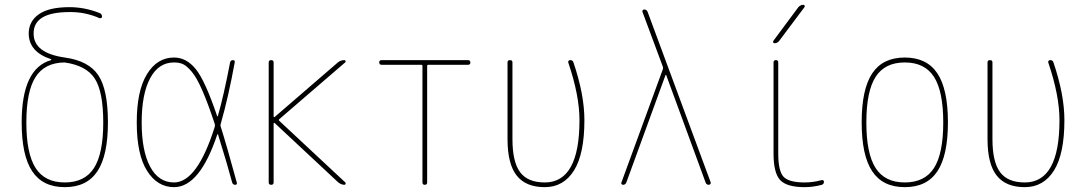

<svg xmlns="http://www.w3.org/2000/svg" viewBox="-20 -770 4540 800"><path d="M249 -509.8Q166 -508.8 127.9 -448.7Q89.8 -388.7 89.8 -259.8Q89.8 -129.9 128.4 -69.8Q167 -9.8 250 -9.8Q333 -9.8 371.6 -69.8Q410.2 -129.9 410.2 -259.8Q410.2 -387.7 375 -442.4Q339.8 -497.1 249 -509.8ZM70.3 -259.8Q70.3 -484.4 192.4 -519.5Q193.4 -519.5 193.4 -521.5Q193.4 -523.4 192.4 -523.4Q100.6 -553.7 99.6 -629.9Q99.6 -680.7 141.6 -710.4Q183.6 -740.2 269.5 -740.2Q333 -740.2 394.5 -715.8Q404.3 -712.9 405.3 -701.2Q405.3 -697.3 402.3 -695.3Q399.4 -693.4 394.5 -694.3Q335 -720.7 269.5 -719.7Q119.1 -719.7 120.1 -629.9Q120.1 -548.8 250 -530.3Q349.6 -516.6 389.6 -456.5Q429.7 -396.5 429.7 -259.8Q429.7 -122.1 385.7 -56.2Q341.8 9.8 250 9.8Q158.2 9.8 114.3 -56.2Q70.3 -122.1 70.3 -259.8Z M705.1 -509.8Q640.6 -509.8 605.5 -443.8Q570.3 -377.9 570.3 -259.8Q570.3 -141.6 605.5 -75.7Q640.6 -9.8 705.1 -9.8Q801.8 -9.8 875 -242.2Q876 -248 875 -252.9Q846.7 -338.9 823.2 -392.6Q799.8 -446.3 779.3 -470.7Q758.8 -495.1 743.2 -502.4Q727.5 -509.8 705.1 -509.8ZM705.1 9.8Q635.7 9.8 592.8 -58.1Q549.8 -126 549.8 -259.8Q549.8 -391.6 592.3 -460.9Q634.8 -530.3 705.1 -530.3Q756.8 -530.3 795.9 -481.9Q835 -433.6 884.8 -286.1Q884.8 -285.2 886.2 -285.2Q887.7 -285.2 887.7 -286.1Q912.1 -371.1 938.5 -508.8Q940.4 -519.5 950.2 -519.5Q960 -519.5 958 -509.8Q931.6 -365.2 899.4 -252.9Q897.5 -248 899.4 -243.2Q924.8 -163.1 966.8 -8.8Q968.8 0 960 0Q950.2 0 947.3 -9.8Q928.7 -80.1 888.7 -209Q887.7 -210.9 885.7 -210.9Q812.5 9.8 705.1 9.8Z M1099.6 -9.8V-509.8Q1099.6 -519.5 1109.9 -519.5Q1120.1 -519.5 1120.1 -509.8V-284.2Q1120.1 -283.2 1121.6 -282.2Q1123 -281.2 1124 -282.2L1387.7 -509.8Q1399.4 -519.5 1415 -519.5Q1418.9 -519.5 1419.9 -515.6Q1420.9 -511.7 1418 -509.8L1143.6 -273.4Q1140.6 -270.5 1143.6 -266.6L1418.9 -9.8Q1420.9 -7.8 1419.9 -3.9Q1418.9 0 1415 0Q1402.3 0 1389.6 -9.8L1124 -257.8Q1123 -258.8 1121.6 -257.8Q1120.1 -256.8 1120.1 -255.9V-9.8Q1120.1 0 1109.9 0Q1099.6 0 1099.6 -9.8Z M1570.3 -500Q1560.5 -500 1560.1 -509.8Q1559.6 -519.5 1570.3 -519.5H1929.7Q1939.5 -519.5 1939.9 -509.8Q1940.4 -500 1929.7 -500H1764.6Q1759.8 -500 1759.8 -495.1V-9.8Q1759.8 0 1750 0Q1740.2 0 1740.2 -9.8V-495.1Q1740.2 -500 1735.4 -500Z M2250 9.8Q2170.9 9.8 2132.8 -38.6Q2094.7 -86.9 2094.7 -190.4V-509.8Q2094.7 -519.5 2105 -519.5Q2115.2 -519.5 2115.2 -509.8V-190.4Q2115.2 -95.7 2147 -52.7Q2178.7 -9.8 2250 -9.8Q2394.5 -9.8 2394.5 -269.5Q2394.5 -372.1 2347.7 -509.8Q2346.7 -513.7 2349.1 -516.6Q2351.6 -519.5 2356.4 -519.5Q2366.2 -519.5 2369.1 -510.7Q2415 -376 2415 -269.5Q2415 -128.9 2371.6 -59.6Q2328.1 9.8 2250 9.8Z M2576.2 0Q2572.3 0 2569.8 -2.9Q2567.4 -5.9 2569.3 -9.8L2742.2 -482.4Q2743.2 -486.3 2742.2 -491.2L2657.2 -719.7Q2655.3 -723.6 2657.7 -727.1Q2660.2 -730.5 2664.1 -730.5Q2674.8 -730.5 2678.7 -719.7L2941.4 -9.8Q2942.4 -5.9 2939.5 -2.9Q2936.5 0 2933.6 0Q2922.9 0 2919.9 -9.8L2755.9 -457Q2755.9 -458 2753.9 -458Q2752.9 -458 2752.9 -457L2589.8 -9.8Q2585.9 0 2576.2 0Z M3222.7 -129.9Q3222.7 -57.6 3244.6 -33.7Q3266.6 -9.8 3333 -9.8Q3368.2 -9.8 3403.3 -19.5Q3407.2 -20.5 3410.2 -18.6Q3413.1 -16.6 3413.1 -12.7Q3413.1 -2.9 3404.3 0Q3368.2 9.8 3333 9.8Q3257.8 9.8 3230.5 -20Q3203.1 -49.8 3203.1 -129.9V-509.8Q3203.1 -519.5 3212.9 -519.5Q3222.7 -519.5 3222.7 -509.8ZM3207 -589.8Q3203.1 -589.8 3201.7 -593.3Q3200.2 -596.7 3202.1 -599.6L3306.6 -740.2Q3315.4 -750 3327.1 -750Q3331.1 -750 3332.5 -746.6Q3334 -743.2 3332 -740.2L3226.6 -599.6Q3218.8 -589.8 3207 -589.8Z M3871.6 -449.7Q3833 -509.8 3750 -509.8Q3667 -509.8 3628.4 -449.7Q3589.8 -389.6 3589.8 -259.8Q3589.8 -129.9 3628.4 -69.8Q3667 -9.8 3750 -9.8Q3833 -9.8 3871.6 -69.8Q3910.2 -129.9 3910.2 -259.8Q3910.2 -389.6 3871.6 -449.7ZM3885.7 -56.2Q3841.8 9.8 3750 9.8Q3658.2 9.8 3614.3 -56.2Q3570.3 -122.1 3570.3 -260.3Q3570.3 -398.4 3614.3 -464.4Q3658.2 -530.3 3750 -530.3Q3841.8 -530.3 3885.7 -464.4Q3929.7 -398.4 3929.7 -260.3Q3929.7 -122.1 3885.7 -56.2Z M4250 9.8Q4170.9 9.8 4132.8 -38.6Q4094.7 -86.9 4094.7 -190.4V-509.8Q4094.7 -519.5 4105 -519.5Q4115.2 -519.5 4115.2 -509.8V-190.4Q4115.2 -95.7 4147 -52.7Q4178.7 -9.8 4250 -9.8Q4394.5 -9.8 4394.5 -269.5Q4394.5 -372.1 4347.7 -509.8Q4346.7 -513.7 4349.1 -516.6Q4351.6 -519.5 4356.4 -519.5Q4366.2 -519.5 4369.1 -510.7Q4415 -376 4415 -269.5Q4415 -128.9 4371.6 -59.6Q4328.1 9.8 4250 9.8Z"/></svg>

Font: Rounded Mgen+ 1m thin
Style: Regular
Weight: 100
Designer: [Source Han Sans]
Ryoko NISHIZUKA  (kana & ideographs); Paul D. Hunt (Latin, Greek & Cyrillic); Wenlong ZHANG  (bopomofo
Version: Version 1.059.20150602